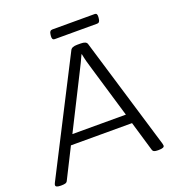

<svg xmlns="http://www.w3.org/2000/svg" viewBox="-157 -947 978 1066"><g transform="rotate(-20 332.0 -413.5)"><path d="M19 2Q-10 2 -10 -11Q-10 -16 -6 -24L332 -685Q340 -702 372 -702H394Q426 -702 431 -685L630 -24Q632 -16 632 -12Q632 2 599 2H593Q580 2 572.5 -1Q565 -4 562 -13L510 -189H149L60 -12Q56 -3 47 -0.5Q38 2 25 2ZM332 -551 178 -245H494L403 -551Q396 -573 389.5 -597.5Q383 -622 379 -644H377Q368 -624 356.5 -600Q345 -576 332 -551ZM266 -774Q250 -774 252 -797L253 -806Q255 -829 272 -829H523Q538 -829 536 -806L535 -797Q533 -774 517 -774Z"/></g></svg>

Font: Asap Semi Expanded Semi Expanded Light
Style: Italic
Weight: 300
Width: 6
Italic angle: -6°
Designer: Pablo Cosgaya
Foundry: Omnibus-Type
Version: Version 3.001; ttfautohint (v1.8.4.7-5d5b)